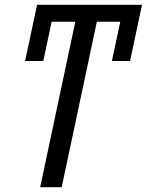

<svg xmlns="http://www.w3.org/2000/svg" viewBox="-20 -783 614 803"><path d="M85 -528H161L196 -692H295L148 0H238L385 -692H483L448 -528H524L574 -763H135Z"/></svg>

Font: BC Sans
Style: Italic
Weight: 400
Italic angle: -12°
Designer: Monotype Design Team
Designer: Province of B.C.
Foundry: Monotype Imaging Inc.
Version: Version 2.000;GOOG;noto-source:20170915:90ef993387c0